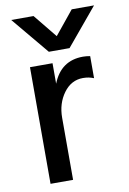

<svg xmlns="http://www.w3.org/2000/svg" viewBox="-83 -771 551 822"><g transform="rotate(-10 192.5 -360.0)"><path d="M167 -507V-418Q204 -512 300 -512Q314 -512 331 -509V-413Q310 -422 284 -422Q233 -422 200 -377Q167 -332 167 -270V0H69V-507ZM250 -558H160L25 -720H122L205 -618L288 -720H385Z"/></g></svg>

Font: Hind Medium
Style: Regular
Weight: 500
Designer: Manushi Parikh, Satya Rajpurohit
Foundry: Indian Type Foundry
Version: Version 1.201;PS 1.0;hotconv 1.0.78;makeotf.lib2.5.61930; tt